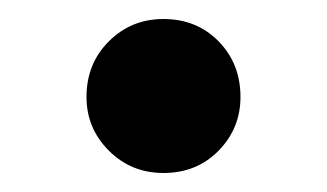

<svg xmlns="http://www.w3.org/2000/svg" viewBox="-20 -510 344 202"><path d="M152 -328Q118 -328 94.5 -351.5Q71 -375 71 -408Q71 -443 94.5 -466.5Q118 -490 152 -490Q187 -490 210 -466.5Q233 -443 233 -408Q233 -375 210 -351.5Q187 -328 152 -328Z"/></svg>

Font: Source Serif 4 SmText Semibold
Style: Regular
Weight: 600
Designer: Frank Grießhammer
Foundry: Adobe
Version: Version 4.005;hotconv 1.1.0;makeotfexe 2.6.0